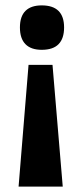

<svg xmlns="http://www.w3.org/2000/svg" viewBox="-20 -560 303 713"><path d="M86 -319H175L213 133H49ZM135 -540Q218 -540 218 -458Q218 -417 197.5 -396Q177 -375 135 -375Q95 -375 74.5 -396Q54 -417 54 -458Q54 -499 74.5 -519.5Q95 -540 135 -540Z"/></svg>

Font: Bricolage Grotesque SemiCondensed
Style: Bold
Weight: 700
Width: 4
Designer: Mathieu Triay
Foundry: Atelier Triay
Version: Version 1.001;gftools[0.9.33.dev8+g029e19f]